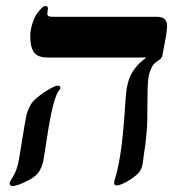

<svg xmlns="http://www.w3.org/2000/svg" viewBox="-20 -607 615 641"><path d="M141 -415H140Q105 -415 93 -433Q81 -451 81 -486Q81 -507 89 -531Q96 -554 110 -570Q124 -587 131 -587Q140 -587 140 -579L138 -561Q138 -551 154 -551H501Q521 -551 529 -544Q538 -536 538 -519L535 -491L523 -426Q522 -413 509 -405Q493 -396 486 -381Q478 -365 475 -343Q472 -320 472 -244Q472 -203 471 -185Q469 -157 465 -123Q463 -112 460.5 -92.5Q458 -73 457 -65Q454 -41 441 -28Q427 -14 404 -1Q381 12 370 12Q361 12 361 4L362 -4Q384 -68 395 -214L399 -272Q402 -329 418 -359Q435 -391 469 -415ZM181 -315H182Q182 -310 178 -306Q157 -284 136 -141L125 -72Q120 -48 109 -32Q98 -16 67 -1Q37 14 21 14Q12 14 12 3Q14 -2 18 -9Q38 -36 45 -85Q66 -218 70 -229Q74 -241 81 -255Q87 -267 105 -282Q123 -297 144 -309Q165 -321 173 -321Q181 -321 181 -315Z"/></svg>

Font: Libra Serif Modern
Style: Bold Italic
Weight: 700
Italic angle: -12°
Designer: Stefan Peev, Context Ltd
Foundry: Stefan Peev, Context Ltd
Version: Version 1.000